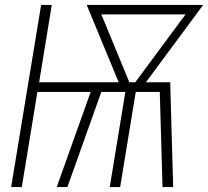

<svg xmlns="http://www.w3.org/2000/svg" viewBox="-20 -755 840 775"><path d="M25 0 146 -735H189L138 -423H459L330 -735H800L569 -423H667L679 0H636L625 -384H528L465 0H423L486 -384H389L252 0H209L346 -384H131L68 0ZM502 -423H526L729 -697H389Z"/></svg>

Font: Iosevka Aile XLt Obl
Style: Regular
Weight: 200
Italic angle: -9°
Designer: Belleve Invis
Foundry: Belleve Invis
Version: Version 31.1.0; ttfautohint (v1.8.4)